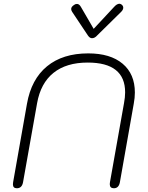

<svg xmlns="http://www.w3.org/2000/svg" viewBox="-20 -995 790 1025"><path d="M49 -11Q49 -18 50 -22L124 -441Q147 -572 231 -641Q315 -710 451 -710Q569 -710 634.5 -655Q700 -600 700 -501Q700 -473 694 -441L620 -22Q614 10 588 10Q566 10 566 -12Q566 -18 567 -22L642 -444Q648 -476 648 -502Q648 -661 448 -661Q334 -661 265.5 -606Q197 -551 178 -444L103 -22Q97 10 70 10Q49 10 49 -11ZM449 -806 365 -932Q360 -940 360 -947Q360 -959 376 -969Q382 -974 391 -974Q403 -974 412 -958L480 -841L589 -958Q604 -975 618 -975Q623 -975 630 -970Q638 -963 638 -954Q638 -943 627 -932L499 -806Q486 -791 471 -791Q459 -791 449 -806Z"/></svg>

Font: Kodchasan ExtraLight
Style: Italic
Weight: 275
Italic angle: -10°
Version: Version 1.000; ttfautohint (v1.6)